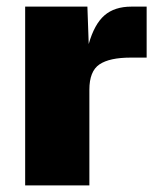

<svg xmlns="http://www.w3.org/2000/svg" viewBox="-20 -560 496 580"><path d="M56 0V-540H244L248 -427Q265 -487 295.5 -513.5Q326 -540 377 -540H423V-386H375Q311 -386 280.5 -365.5Q250 -345 250 -289V0Z"/></svg>

Font: Geist Black
Style: Regular
Weight: 400
Designer: Basement.studio, Andrés Briganti, Mateo Zaragoza
Foundry: Basement.studio, Vercel, Andrés Briganti, Guido Ferreyra, Mateo Zaragoza
Version: Version 1.401